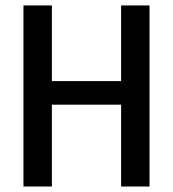

<svg xmlns="http://www.w3.org/2000/svg" viewBox="-20 -679 630 699"><path d="M420.9 0H524.4V-659.2H420.9V-383.8H168.9V-659.2H65.4V0H168.9V-297.9H420.9Z"/></svg>

Font: Yaldevi Colombo SemiBold
Style: Regular
Weight: 600
Designer: Sol Matas, Denzil Rajitha, Kosala Senevirathne and Pathum Egodawatta
Foundry: Mooniak
Version: Version 1.020 ; ttfautohint (v1.6)